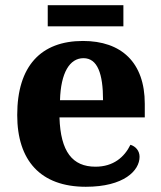

<svg xmlns="http://www.w3.org/2000/svg" viewBox="-20 -706 617 736"><path d="M163 -605H453V-686H163ZM309 10C455 10 515 -52 515 -105C515 -128 500 -145 480 -151C457 -104 415 -67 346 -67C258 -67 212 -124 208 -256H535V-308C535 -467 445 -549 298 -549C137 -549 46 -453 46 -265C46 -91 135 10 309 10ZM375 -322H210C213 -427 247 -483 300 -483C354 -483 375 -423 375 -322Z"/></svg>

Font: Noto Serif Hentaigana Bold
Style: Regular
Weight: 700
Designer: Kazuhiro Yamada
Foundry: nipponia
Version: Version 1.000